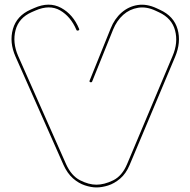

<svg xmlns="http://www.w3.org/2000/svg" viewBox="-20 -810 833 840"><path d="M402 10Q379 10 351.5 1Q324 -8 299.5 -29.5Q275 -51 258 -88L48 -562Q20 -625 36.5 -683Q53 -741 114 -768L130 -775Q195 -804 247.5 -775.5Q300 -747 326 -684Q328 -681 325.5 -678.5Q323 -676 320 -676Q315 -676 314 -680Q289 -738 243 -764.5Q197 -791 135 -764L119 -757Q62 -732 48 -678Q34 -624 59 -566L269 -92Q292 -41 330 -21.5Q368 -2 402 -2Q436 -2 475 -21Q514 -40 536 -92L735 -565Q760 -623 746 -676.5Q732 -730 676 -756L661 -763Q621 -782 584 -776Q547 -770 519 -745Q491 -720 475 -681L383 -453Q382 -450 378 -450Q370 -450 372 -457L464 -685Q481 -728 512 -755Q543 -782 582.5 -788Q622 -794 665 -774L680 -767Q741 -739 757 -682Q773 -625 746 -561L547 -88Q531 -50 505.5 -28.5Q480 -7 453 1.5Q426 10 402 10Z"/></svg>

Font: Moirai One
Style: Regular
Weight: 400
Designer: Jiyeon Park
Foundry: JAMO
Version: Version 1.000; ttfautohint (v1.8.4.7-5d5b);gftools[0.9.29]